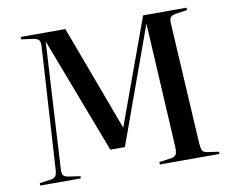

<svg xmlns="http://www.w3.org/2000/svg" viewBox="-79 -833 1140 936"><g transform="rotate(-10 491.0 -365.0)"><path d="M47 0V-12L104 -20Q122 -23 128 -33.5Q134 -44 135 -72L171 -662Q173 -688 166 -697.5Q159 -707 138 -710L79 -718V-730H300L494 -209H495L685 -730H900V-718L842 -710Q828 -708 818.5 -699.5Q809 -691 812 -659L846 -67Q848 -41 853.5 -31.5Q859 -22 879 -19L934 -11V0H639V-12L697 -20Q715 -23 722 -32.5Q729 -42 728 -71L694 -685H693L486 -113H414L196 -685H195L160 -67Q158 -42 164 -32Q170 -22 192 -19L248 -11V0Z"/></g></svg>

Font: Literata 72pt Medium
Style: Regular
Weight: 500
Designer: Latin by Veronika Burian and Jose Scaglione. Greek by Irene Vlachou. Cyrillic by Vera Evstafieva.
Foundry: TypeTogether
Version: Version 3.002